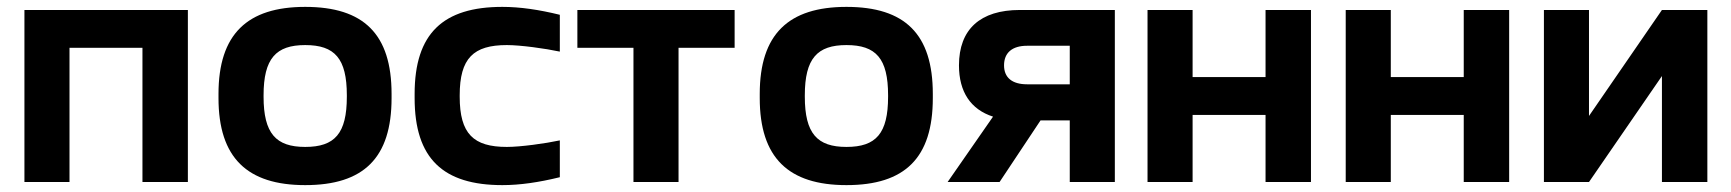

<svg xmlns="http://www.w3.org/2000/svg" viewBox="-20 -529 5032 558"><path d="M51 0H182V-390H394V0H526V-500H51Z M615 -256V-244C615 -70 699 9 867 9C1037 9 1118 -70 1118 -244V-256C1118 -430 1037 -509 867 -509C699 -509 615 -430 615 -256ZM746 -248V-252C746 -359 782 -398 867 -398C953 -398 988 -359 988 -252V-248C988 -141 953 -102 867 -102C782 -102 746 -141 746 -248Z M1185 -256V-244C1185 -68 1268 9 1440 9C1491 9 1546 1 1607 -14V-121C1565 -112 1493 -102 1453 -102C1356 -102 1316 -140 1316 -248V-252C1316 -360 1356 -398 1453 -398C1493 -398 1565 -388 1607 -379V-486C1546 -501 1491 -509 1440 -509C1268 -509 1185 -432 1185 -256Z M1821 0H1952V-390H2115V-500H1658V-390H1821Z M2188 -256V-244C2188 -70 2272 9 2440 9C2610 9 2691 -70 2691 -244V-256C2691 -430 2610 -509 2440 -509C2272 -509 2188 -430 2188 -256ZM2319 -248V-252C2319 -359 2355 -398 2440 -398C2526 -398 2561 -359 2561 -252V-248C2561 -141 2526 -102 2440 -102C2355 -102 2319 -141 2319 -248Z M3220 -500H2944C2829 -500 2767 -444 2767 -339C2767 -262 2801 -211 2866 -190L2734 0H2885L3004 -179H3089V0H3220ZM2898 -339C2898 -376 2922 -396 2965 -396H3089V-284H2965C2922 -284 2898 -303 2898 -339Z M3315 0H3446V-195H3658V0H3790V-500H3658V-305H3446V-500H3315Z M3891 0H4022V-195H4234V0H4366V-500H4234V-305H4022V-500H3891Z M4467 0H4598L4810 -308V0H4942V-500H4810L4598 -192V-500H4467Z"/></svg>

Font: LT Wave Alt Bold
Style: Regular
Weight: 700
Designer: Daniel Lyons
Version: Version 2.5 (Glyphs App)